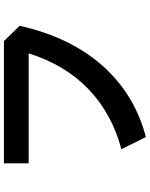

<svg xmlns="http://www.w3.org/2000/svg" viewBox="90 -770 781 1002"><g transform="rotate(-90 481.0 -268.5)"><path d="M267 102 204 -26Q391 -76 518 -198.5Q645 -321 704 -510H130V-639H768L848 -557Q788 -291 638.5 -123.5Q489 44 267 102Z"/></g></svg>

Font: Gmarket Sans TTF Bold
Style: Regular
Weight: 700
Designer: Creative Director : Sungho Lee; Art Director : Kiwoong Choi; Project Manager : Sori Yang, Jongwook Yoon; Font Designer :
Foundry: Sandoll Inc.
Version: Version 1.000;hotconv 1.0.109;makeotfexe 2.5.65596